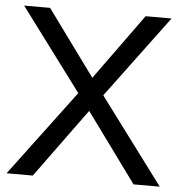

<svg xmlns="http://www.w3.org/2000/svg" viewBox="-51 -754 757 803"><g transform="rotate(5 327.5 -352.5)"><path d="M6 0 289 -378V-342L18 -705H127L343 -409H314L528 -705H637L367 -342V-378L649 0H539L310 -314H345L116 0Z"/></g></svg>

Font: Nunito Sans 12pt Medium
Style: Regular
Weight: 500
Designer: Vernon Adams
Foundry: Vernon Adams
Version: Version 3.101;gftools[0.9.27]